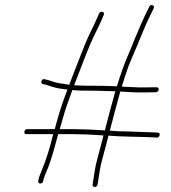

<svg xmlns="http://www.w3.org/2000/svg" viewBox="-20 -704 684 770"><path d="M86.3 -166H193.3C180.4 -111.2 164.5 -61.2 145.5 -16C139.1 -0.7 135.5 9.7 134.6 15L133.5 22C133.1 24.7 133.7 27 135.4 29C137.1 31 139.3 32 141.9 32C144.6 32 147.1 31 149.4 29C151.7 27 153.1 24.7 153.5 22L154.6 15C155.3 11 160.2 -1.8 169.5 -23.5C178.7 -45.1 189.4 -78.1 201.4 -122.5C206.2 -140.2 210.2 -154.7 213.3 -166H274.3C308.3 -166 348.4 -164.3 394.5 -161L393.2 -153L370.9 -69C366 -50.3 362.6 -35.7 361 -25L351.3 36C350.9 38.7 351.5 41 353.2 43C354.9 45 357 46 359.7 46C362.4 46 364.9 45 367.2 43C369.5 41 370.9 38.7 371.3 36L381 -25C382.5 -35 385.8 -49 390.6 -67L412.9 -151L414.3 -160C437.4 -158 469.7 -156.6 511.5 -155.7C553.2 -154.9 580.8 -154 594.2 -153L608.1 -152C614.7 -152 618.8 -155.3 620.2 -162C621.5 -168.7 618.9 -172 612.2 -172L598.4 -173L486 -177C464 -177 442.2 -178 420.5 -180C431.6 -223.8 445.6 -276.1 462.4 -337C463 -337 474.5 -336.3 496.7 -334.8C518.9 -333.4 538.8 -332.9 556.2 -333.3C573.7 -333.8 589.9 -334 604.9 -334C607.6 -334 610.1 -335 612.4 -337C614.7 -339 616.1 -341.3 616.5 -344C616.9 -346.7 616.3 -349 614.6 -351C612.9 -353 610.7 -354 608.1 -354H596.1C588.1 -354 576.9 -353.8 562.5 -353.5C548.1 -353.2 535.5 -353.3 524.6 -354C513.7 -354.7 502.8 -355.2 491.8 -355.5C480.9 -355.8 473.1 -356.3 468.5 -357C471.1 -365 475.9 -380 482.7 -402C489.5 -424 498.7 -448.2 510.2 -474.5C521.7 -500.8 533.7 -529.5 546.3 -560.6C559 -591.7 570.4 -617.7 580.6 -638.5L596.1 -670C599.2 -676.7 597.7 -681 591.7 -683C585.7 -685 581.1 -682.7 578.1 -676L561.7 -642.7C555.7 -630.6 543.2 -602 524.2 -557C514.2 -531.7 503.4 -505.7 491.9 -479C479 -449.4 464.6 -409 448.7 -358C419.6 -359.3 394 -360 372 -360C336.7 -360 312.6 -360.3 299.7 -361C286.8 -361.7 279.3 -362 277.3 -362C288.4 -390 299.8 -419.3 311.3 -450C331 -502.4 349.2 -545.2 366.1 -578.5C373.4 -592.8 380.2 -607.3 386.5 -622L396 -644C398.4 -650.7 396.6 -654.8 390.5 -656.5C384.4 -658.2 379.9 -655.7 376.8 -649L367.3 -627C361 -612.3 352.5 -594.4 341.8 -573.1C331.1 -551.9 314.7 -512.3 292.5 -454.5C280.6 -423.5 271.8 -400.8 266.2 -386.5C260.6 -372.2 257.8 -364.7 257.7 -364C255.1 -364.7 250.4 -365.5 243.6 -366.5L219.6 -370C210.5 -371.3 202.3 -373.3 195.1 -376C187.8 -378.7 180.3 -381 172.7 -383L160.1 -386C153.8 -388 149.3 -385.8 146.6 -379.5C143.9 -373.2 145.8 -369 152.1 -367L164.7 -364C183.6 -357.3 199.5 -352.7 212.4 -350L236.4 -346.5C243.2 -345.5 248 -345 250.6 -345C233.1 -299.4 219.9 -260.3 211 -227.5C206.2 -209.8 202.4 -196 199.5 -186H89.5C82.8 -186 78.9 -182.7 77.9 -176C76.8 -169.3 79.6 -166 86.3 -166ZM400.7 -181C352.9 -184.3 311.8 -186 277.5 -186H219.5C222.2 -194.7 227.2 -212 234.5 -237.9C241.8 -263.9 253.7 -298.9 270.3 -343C280 -341 312.9 -340 368.9 -340L442.5 -338C426.7 -281.3 412.7 -229 400.7 -181Z"/></svg>

Font: Proton
Style: RgIt
Weight: 500
Version: Version 1.017